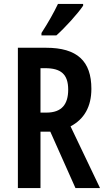

<svg xmlns="http://www.w3.org/2000/svg" viewBox="-20 -957 536 977"><path d="M403 -928V-937H275C254 -893 226 -843 191 -789V-777H267C312 -817 377 -889 403 -928ZM214 -714H71V0H186V-287H236L364 0H489L339 -314C409 -351 445 -415 445 -505C445 -646 373 -714 214 -714ZM210 -610C289 -610 327 -580 327 -501C327 -427 295 -384 216 -384H186V-610Z"/></svg>

Font: Noto Sans Gurmukhi UI ExtraCondensed SemiBold
Style: Regular
Weight: 600
Width: 2
Designer: Jelle Bosma - Monotype Design Team
Foundry: Monotype Imaging Inc.
Version: Version 2.004